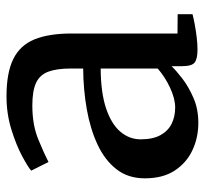

<svg xmlns="http://www.w3.org/2000/svg" viewBox="-40 -564 616 576"><g transform="rotate(-90 268.0 -276.0)"><path d="M187.5 11Q143 11 105.2 -6.8Q67.5 -24.5 44.2 -60Q21 -95.5 21 -149.5Q21 -199.5 48.2 -234.5Q75.5 -269.5 122 -291.2Q168.5 -313 227.5 -323.5Q286.5 -334 350.5 -334.5V-370Q350.5 -413.5 341 -439Q331.5 -464.5 307.5 -475.8Q283.5 -487 239 -487Q181 -487 137.5 -469Q94 -451 70 -438.5L44 -490.5Q55 -500 88 -517.8Q121 -535.5 168 -550Q215 -564.5 267 -564.5Q337.5 -564.5 378.8 -544.2Q420 -524 437.8 -480.8Q455.5 -437.5 455.5 -368.5V-51.5L513.5 -51V-6.5Q502.5 -3.5 484 0Q465.5 3.5 445 6Q424.5 8.5 407 8.5Q380 8.5 368.8 0.2Q357.5 -8 357.5 -37.5V-69.5Q345.5 -56.5 321 -37.5Q296.5 -18.5 262.8 -3.8Q229 11 187.5 11ZM233.5 -58.5Q260 -58.5 292.8 -73.8Q325.5 -89 350.5 -111V-282Q278 -281.5 231 -265.8Q184 -250 161 -223Q138 -196 138 -162Q138 -125.5 150.5 -102.8Q163 -80 184.5 -69.2Q206 -58.5 233.5 -58.5Z"/></g></svg>

Font: Merriweather 24pt Medium
Style: Regular
Weight: 500
Designer: Eben Sorkin
Foundry: Eben Sorkin
Version: Version 2.100